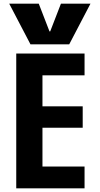

<svg xmlns="http://www.w3.org/2000/svg" viewBox="-20 -1020 540 1040"><path d="M30 -1000H190L248 -850H252L310 -1000H470L355 -780H145ZM68 0V-730H438V-612H210V-444H428V-328H210V-118H438V0Z"/></svg>

Font: M PLUS 1 Code
Style: Bold
Weight: 700
Designer: Coji Morishita
Foundry: UNDERFOREST DESIGN
Version: Version 1.002